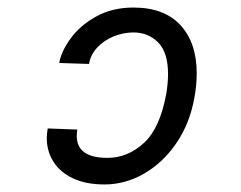

<svg xmlns="http://www.w3.org/2000/svg" viewBox="-20 -520 640 509"><path d="M183.5 -159.5Q183.5 -101.5 265 -101.5Q318.5 -101.5 361.5 -141Q404.5 -180.5 421 -272.5Q425.5 -301 425.5 -323Q425.5 -381.5 399 -407.8Q372.5 -434 334 -434Q307 -434 281.2 -423.5Q255.5 -413 237.8 -394Q220 -375 216 -350.5L137 -353Q142 -383 166.8 -417.5Q191.5 -452 234.5 -476Q277.5 -500 333.5 -500Q415.5 -500 458.5 -453.2Q501.5 -406.5 501.5 -325.5Q501.5 -292.5 495 -259.5Q483 -192.5 447.5 -140.5Q412 -88.5 362 -59.8Q312 -31 257 -31Q208 -31 173.5 -47.2Q139 -63.5 121.5 -91.5Q104 -119.5 104 -154Q104 -165.5 106.5 -179.5L185 -176.5Q183.5 -167.5 183.5 -159.5Z"/></svg>

Font: JuliaMono Medium
Style: Italic
Weight: 500
Italic angle: -9°
Monospace: yes
Designer: cormullion
Foundry: corm
Version: Version 0.054; ttfautohint (v1.8.4)